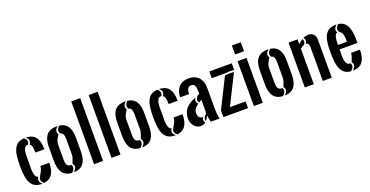

<svg xmlns="http://www.w3.org/2000/svg" viewBox="-33 -1690 4839 2514"><g transform="rotate(-20 2386.5 -433.0)"><path d="M170.4 -312.5Q170.4 -302.7 169.9 -282.5Q169.4 -262.2 169.2 -248Q168.9 -233.9 169.7 -213.9Q170.4 -193.8 172.1 -179.4Q173.8 -165 177.7 -149.2Q181.6 -133.3 187.3 -122.8Q192.9 -112.3 201.9 -104.5Q210.9 -96.7 223.1 -94.7Q214.8 -84 210.9 -73Q207 -62 207 -48.6Q207 -35.2 216.6 -20.3Q226.1 -5.4 245.1 8.8Q238.8 8.8 232.9 8.8Q205.1 8.8 181.9 3.2Q158.7 -2.4 140.9 -12.2Q123 -22 108.9 -37.1Q94.7 -52.2 85 -69.3Q75.2 -86.4 67.9 -109.1Q60.5 -131.8 56.4 -153.8Q52.2 -175.8 49.6 -203.9Q46.9 -231.9 46.1 -256.8Q45.4 -281.7 45.4 -312.5Q45.4 -351.6 46.9 -381.6Q48.3 -411.6 52.5 -445.8Q56.6 -480 64.2 -505.1Q71.8 -530.3 84.7 -554.7Q97.7 -579.1 115.5 -595Q133.3 -610.8 159.4 -621.1Q185.5 -631.3 217.8 -633.3Q231.4 -623 239.7 -611.8Q248 -600.6 251 -590.6Q253.9 -580.6 252.9 -570.6Q252 -560.5 248.5 -552.5Q245.1 -544.4 239.7 -536.1Q236.3 -536.6 232.9 -536.6Q220.7 -536.6 210.9 -531.7Q201.2 -526.9 194.6 -517.1Q188 -507.3 183.3 -496.3Q178.7 -485.4 176 -469Q173.3 -452.6 171.9 -438.7Q170.4 -424.8 169.9 -405.5Q169.4 -386.2 169.7 -373Q169.9 -359.9 170.2 -340.8Q170.4 -321.8 170.4 -312.5ZM267.1 6.8Q308.6 1.5 338.6 -16.6Q368.7 -34.7 386.2 -64.5Q403.8 -94.2 412.1 -132.3Q420.4 -170.4 420.4 -218.8H295.4Q295.4 -199.2 288.1 -176.8Q280.8 -154.3 271.7 -138.9Q262.7 -123.5 255.4 -110.6Q248 -97.7 248 -95.2Q241.7 -86.9 237.5 -78.6Q233.4 -70.3 231.9 -59.6Q230.5 -48.8 232.9 -38.6Q235.4 -28.3 243.9 -16.4Q252.4 -4.4 267.1 6.8ZM259.3 -529.8Q271 -522.9 278.8 -509.8Q286.6 -496.6 289.8 -478.3Q293 -460 294.2 -443.8Q295.4 -427.7 295.4 -406.2H420.4Q420.4 -460.4 411.4 -500.2Q402.3 -540 382.1 -570.3Q361.8 -600.6 326.9 -616.5Q292 -632.3 241.7 -633.8Q256.8 -622.1 265.4 -609.9Q273.9 -597.7 276.4 -587.2Q278.8 -576.7 276.6 -565.7Q274.4 -554.7 270.3 -546.4Q266.1 -538.1 259.3 -529.8Z M686.5 -530.3Q696.8 -528.3 704.6 -523.2Q712.4 -518.1 717.5 -512.2Q722.7 -506.3 726.3 -495.6Q730 -484.9 731.7 -476.8Q733.4 -468.8 734.1 -454.1Q734.9 -439.5 735.1 -431.2Q735.4 -422.9 735.4 -406.2V-218.8Q735.4 -196.8 727.1 -170.9Q718.8 -145 710.4 -125.7Q702.1 -106.4 702.1 -100.1Q714.4 -85.9 717.8 -71Q721.2 -56.2 718 -44.4Q714.8 -32.7 707 -21.2Q699.2 -9.8 692.6 -3.4Q686 2.9 678.7 8.8Q729 7.8 764.4 -8.3Q799.8 -24.4 820.6 -54.9Q841.3 -85.4 850.8 -125.5Q860.4 -165.5 860.4 -218.8V-406.2Q860.4 -444.8 855.5 -476.6Q850.6 -508.3 839.6 -535.6Q828.6 -563 811.3 -582.3Q793.9 -601.6 768.3 -614.5Q742.7 -627.4 709.5 -631.3Q702.1 -625.5 696 -618.9Q689.9 -612.3 683.3 -601.6Q676.8 -590.8 674.1 -580.3Q671.4 -569.8 674.1 -556.4Q676.8 -543 686.5 -530.3ZM687 -633.3Q680.2 -633.8 672.9 -633.8Q631.3 -633.8 599.4 -623.3Q567.4 -612.8 545.9 -593.8Q524.4 -574.7 510.7 -546.1Q497.1 -517.6 491.2 -483.4Q485.4 -449.2 485.4 -406.2V-218.8Q485.4 -167.5 494.1 -128.2Q502.9 -88.9 522.5 -58.6Q542 -28.3 575.2 -11.5Q608.4 5.4 655.3 8.3Q660.6 3.9 665.8 -1Q670.9 -5.9 677.5 -13.9Q684.1 -22 688 -30.8Q691.9 -39.6 694.1 -49.8Q696.3 -60.1 693.4 -71.5Q690.4 -83 682.6 -94.2Q677.7 -93.8 672.9 -93.8Q663.6 -93.8 656 -95.5Q648.4 -97.2 642.6 -101.1Q636.7 -105 631.8 -108.9Q627 -112.8 623.8 -119.9Q620.6 -127 618.2 -132.6Q615.7 -138.2 614.3 -147.9Q612.8 -157.7 612.1 -164.1Q611.3 -170.4 610.8 -181.9Q610.4 -193.4 610.4 -199.7Q610.4 -206.1 610.4 -218.8V-406.2Q610.4 -426.3 618.4 -449.2Q626.5 -472.2 636 -487.8Q645.5 -503.4 653.6 -516.1Q661.6 -528.8 661.6 -530.8Q653.3 -541.5 650.1 -553Q647 -564.5 648.9 -574.7Q650.9 -585 654.5 -593.8Q658.2 -602.5 664.8 -610.6Q671.4 -618.7 676.5 -623.8Q681.6 -628.9 687 -633.3Z M1090.3 0H965.3V-875H1090.3Z M1333 0H1208V-875H1333Z M1637.7 -530.3Q1647.9 -528.3 1655.8 -523.2Q1663.6 -518.1 1668.7 -512.2Q1673.8 -506.3 1677.5 -495.6Q1681.2 -484.9 1682.9 -476.8Q1684.6 -468.8 1685.3 -454.1Q1686 -439.5 1686.3 -431.2Q1686.5 -422.9 1686.5 -406.2V-218.8Q1686.5 -196.8 1678.2 -170.9Q1669.9 -145 1661.6 -125.7Q1653.3 -106.4 1653.3 -100.1Q1665.5 -85.9 1668.9 -71Q1672.4 -56.2 1669.2 -44.4Q1666 -32.7 1658.2 -21.2Q1650.4 -9.8 1643.8 -3.4Q1637.2 2.9 1629.9 8.8Q1680.2 7.8 1715.6 -8.3Q1751 -24.4 1771.7 -54.9Q1792.5 -85.4 1802 -125.5Q1811.5 -165.5 1811.5 -218.8V-406.2Q1811.5 -444.8 1806.6 -476.6Q1801.8 -508.3 1790.8 -535.6Q1779.8 -563 1762.5 -582.3Q1745.1 -601.6 1719.5 -614.5Q1693.8 -627.4 1660.6 -631.3Q1653.3 -625.5 1647.2 -618.9Q1641.1 -612.3 1634.5 -601.6Q1627.9 -590.8 1625.2 -580.3Q1622.6 -569.8 1625.2 -556.4Q1627.9 -543 1637.7 -530.3ZM1638.2 -633.3Q1631.3 -633.8 1624 -633.8Q1582.5 -633.8 1550.5 -623.3Q1518.6 -612.8 1497.1 -593.8Q1475.6 -574.7 1461.9 -546.1Q1448.2 -517.6 1442.4 -483.4Q1436.5 -449.2 1436.5 -406.2V-218.8Q1436.5 -167.5 1445.3 -128.2Q1454.1 -88.9 1473.6 -58.6Q1493.2 -28.3 1526.4 -11.5Q1559.6 5.4 1606.4 8.3Q1611.8 3.9 1616.9 -1Q1622.1 -5.9 1628.7 -13.9Q1635.3 -22 1639.2 -30.8Q1643.1 -39.6 1645.3 -49.8Q1647.5 -60.1 1644.5 -71.5Q1641.6 -83 1633.8 -94.2Q1628.9 -93.8 1624 -93.8Q1614.7 -93.8 1607.2 -95.5Q1599.6 -97.2 1593.8 -101.1Q1587.9 -105 1583 -108.9Q1578.1 -112.8 1575 -119.9Q1571.8 -127 1569.3 -132.6Q1566.9 -138.2 1565.4 -147.9Q1564 -157.7 1563.2 -164.1Q1562.5 -170.4 1562 -181.9Q1561.5 -193.4 1561.5 -199.7Q1561.5 -206.1 1561.5 -218.8V-406.2Q1561.5 -426.3 1569.6 -449.2Q1577.6 -472.2 1587.2 -487.8Q1596.7 -503.4 1604.7 -516.1Q1612.8 -528.8 1612.8 -530.8Q1604.5 -541.5 1601.3 -553Q1598.1 -564.5 1600.1 -574.7Q1602.1 -585 1605.7 -593.8Q1609.4 -602.5 1616 -610.6Q1622.6 -618.7 1627.7 -623.8Q1632.8 -628.9 1638.2 -633.3Z M2027.3 -312.5Q2027.3 -302.7 2026.9 -282.5Q2026.4 -262.2 2026.1 -248Q2025.9 -233.9 2026.6 -213.9Q2027.3 -193.8 2029.1 -179.4Q2030.8 -165 2034.7 -149.2Q2038.6 -133.3 2044.2 -122.8Q2049.8 -112.3 2058.8 -104.5Q2067.9 -96.7 2080.1 -94.7Q2071.8 -84 2067.9 -73Q2064 -62 2064 -48.6Q2064 -35.2 2073.5 -20.3Q2083 -5.4 2102.1 8.8Q2095.7 8.8 2089.8 8.8Q2062 8.8 2038.8 3.2Q2015.6 -2.4 1997.8 -12.2Q1980 -22 1965.8 -37.1Q1951.7 -52.2 1941.9 -69.3Q1932.1 -86.4 1924.8 -109.1Q1917.5 -131.8 1913.3 -153.8Q1909.2 -175.8 1906.5 -203.9Q1903.8 -231.9 1903.1 -256.8Q1902.3 -281.7 1902.3 -312.5Q1902.3 -351.6 1903.8 -381.6Q1905.3 -411.6 1909.4 -445.8Q1913.6 -480 1921.1 -505.1Q1928.7 -530.3 1941.7 -554.7Q1954.6 -579.1 1972.4 -595Q1990.2 -610.8 2016.4 -621.1Q2042.5 -631.3 2074.7 -633.3Q2088.4 -623 2096.7 -611.8Q2105 -600.6 2107.9 -590.6Q2110.8 -580.6 2109.9 -570.6Q2108.9 -560.5 2105.5 -552.5Q2102.1 -544.4 2096.7 -536.1Q2093.3 -536.6 2089.8 -536.6Q2077.6 -536.6 2067.9 -531.7Q2058.1 -526.9 2051.5 -517.1Q2044.9 -507.3 2040.3 -496.3Q2035.6 -485.4 2033 -469Q2030.3 -452.6 2028.8 -438.7Q2027.3 -424.8 2026.9 -405.5Q2026.4 -386.2 2026.6 -373Q2026.9 -359.9 2027.1 -340.8Q2027.3 -321.8 2027.3 -312.5ZM2124 6.8Q2165.5 1.5 2195.6 -16.6Q2225.6 -34.7 2243.2 -64.5Q2260.7 -94.2 2269 -132.3Q2277.3 -170.4 2277.3 -218.8H2152.3Q2152.3 -199.2 2145 -176.8Q2137.7 -154.3 2128.7 -138.9Q2119.6 -123.5 2112.3 -110.6Q2105 -97.7 2105 -95.2Q2098.6 -86.9 2094.5 -78.6Q2090.3 -70.3 2088.9 -59.6Q2087.4 -48.8 2089.8 -38.6Q2092.3 -28.3 2100.8 -16.4Q2109.4 -4.4 2124 6.8ZM2116.2 -529.8Q2127.9 -522.9 2135.7 -509.8Q2143.6 -496.6 2146.7 -478.3Q2149.9 -460 2151.1 -443.8Q2152.3 -427.7 2152.3 -406.2H2277.3Q2277.3 -460.4 2268.3 -500.2Q2259.3 -540 2239 -570.3Q2218.8 -600.6 2183.8 -616.5Q2148.9 -632.3 2098.6 -633.8Q2113.8 -622.1 2122.3 -609.9Q2130.9 -597.7 2133.3 -587.2Q2135.7 -576.7 2133.5 -565.7Q2131.3 -554.7 2127.2 -546.4Q2123 -538.1 2116.2 -529.8Z M2511.2 -633.8Q2555.2 -633.8 2590.6 -619.4Q2626 -605 2649.7 -579.1Q2673.3 -553.2 2686 -517.1Q2698.7 -481 2698.7 -437.5V-156.2Q2698.7 -58.6 2714.8 0H2590.3L2573.7 -93.8Q2551.3 -49.3 2534.7 -30.3Q2528.3 -45.9 2530 -60.1Q2531.7 -74.2 2539.1 -85.9Q2546.4 -97.7 2554.7 -106.4Q2563 -115.2 2569.8 -120.1L2576.2 -125H2562.5Q2564.5 -127.4 2573.7 -139.6V-312.5Q2572.3 -311.5 2535.6 -288.6Q2524.4 -302.2 2521.5 -316.4Q2518.6 -330.6 2523.2 -343Q2527.8 -355.5 2533.9 -364.7Q2540 -374 2548.8 -382.8Q2552.7 -384.3 2561 -387.7Q2569.3 -391.1 2573.7 -392.6V-437.5Q2573.7 -484.9 2560.5 -511Q2547.4 -537.1 2511.2 -537.1Q2486.8 -537.1 2472.4 -522.9Q2458 -508.8 2453.4 -488.3Q2448.7 -467.8 2448.7 -437.5H2323.7Q2324.7 -527.3 2374 -580.6Q2423.3 -633.8 2511.2 -633.8ZM2520.5 -94.7Q2516.1 -93.8 2511.2 -93.8Q2448.7 -93.8 2448.7 -171.4Q2448.7 -186 2452.6 -199.7Q2456.5 -213.4 2462.9 -223.9Q2469.2 -234.4 2479 -244.6Q2488.8 -254.9 2498.3 -262.5Q2507.8 -270 2520 -278.3Q2477.1 -320.3 2511.2 -367.7Q2478 -354 2453.4 -341.1Q2428.7 -328.1 2402.8 -308.1Q2377 -288.1 2360.8 -265.1Q2344.7 -242.2 2334.2 -209.7Q2323.7 -177.2 2323.7 -138.2Q2323.7 -101.6 2339.6 -68.1Q2355.5 -34.7 2384.8 -12.9Q2414.1 8.8 2448.7 8.8Q2490.2 8.8 2519.5 -15.1Q2489.7 -53.2 2520.5 -94.7Z M2973.1 -505.9 2767.1 -93.8V0H3110.8V-93.8H2892.1L3099.6 -509.3Q3035.2 -514.2 2973.1 -505.9ZM3110.8 -532.7V-625H2798.3V-531.2H2981Q3044.9 -539.1 3110.8 -532.7Z M3191.4 -625H3316.4V0H3191.4ZM3191.4 -843.8H3316.4V-718.8H3191.4Z M3625.5 -530.3Q3635.7 -528.3 3643.6 -523.2Q3651.4 -518.1 3656.5 -512.2Q3661.6 -506.3 3665.3 -495.6Q3668.9 -484.9 3670.7 -476.8Q3672.4 -468.8 3673.1 -454.1Q3673.8 -439.5 3674.1 -431.2Q3674.3 -422.9 3674.3 -406.2V-218.8Q3674.3 -196.8 3666 -170.9Q3657.7 -145 3649.4 -125.7Q3641.1 -106.4 3641.1 -100.1Q3653.3 -85.9 3656.7 -71Q3660.2 -56.2 3657 -44.4Q3653.8 -32.7 3646 -21.2Q3638.2 -9.8 3631.6 -3.4Q3625 2.9 3617.7 8.8Q3668 7.8 3703.4 -8.3Q3738.8 -24.4 3759.5 -54.9Q3780.3 -85.4 3789.8 -125.5Q3799.3 -165.5 3799.3 -218.8V-406.2Q3799.3 -444.8 3794.4 -476.6Q3789.6 -508.3 3778.6 -535.6Q3767.6 -563 3750.2 -582.3Q3732.9 -601.6 3707.3 -614.5Q3681.6 -627.4 3648.4 -631.3Q3641.1 -625.5 3635 -618.9Q3628.9 -612.3 3622.3 -601.6Q3615.7 -590.8 3613 -580.3Q3610.4 -569.8 3613 -556.4Q3615.7 -543 3625.5 -530.3ZM3626 -633.3Q3619.1 -633.8 3611.8 -633.8Q3570.3 -633.8 3538.3 -623.3Q3506.3 -612.8 3484.9 -593.8Q3463.4 -574.7 3449.7 -546.1Q3436 -517.6 3430.2 -483.4Q3424.3 -449.2 3424.3 -406.2V-218.8Q3424.3 -167.5 3433.1 -128.2Q3441.9 -88.9 3461.4 -58.6Q3481 -28.3 3514.2 -11.5Q3547.4 5.4 3594.2 8.3Q3599.6 3.9 3604.7 -1Q3609.9 -5.9 3616.5 -13.9Q3623 -22 3627 -30.8Q3630.9 -39.6 3633.1 -49.8Q3635.3 -60.1 3632.3 -71.5Q3629.4 -83 3621.6 -94.2Q3616.7 -93.8 3611.8 -93.8Q3602.5 -93.8 3595 -95.5Q3587.4 -97.2 3581.5 -101.1Q3575.7 -105 3570.8 -108.9Q3565.9 -112.8 3562.7 -119.9Q3559.6 -127 3557.1 -132.6Q3554.7 -138.2 3553.2 -147.9Q3551.8 -157.7 3551 -164.1Q3550.3 -170.4 3549.8 -181.9Q3549.3 -193.4 3549.3 -199.7Q3549.3 -206.1 3549.3 -218.8V-406.2Q3549.3 -426.3 3557.4 -449.2Q3565.4 -472.2 3575 -487.8Q3584.5 -503.4 3592.5 -516.1Q3600.6 -528.8 3600.6 -530.8Q3592.3 -541.5 3589.1 -553Q3585.9 -564.5 3587.9 -574.7Q3589.8 -585 3593.5 -593.8Q3597.2 -602.5 3603.8 -610.6Q3610.4 -618.7 3615.5 -623.8Q3620.6 -628.9 3626 -633.3Z M4088.9 -606.9Q4078.1 -600.6 4066.7 -591.8Q4055.2 -583 4047.1 -575.9Q4039.1 -568.8 4026.9 -557.6V-625H3901.9V0H4026.9V-494.6Q4038.1 -503.9 4043.7 -508.3Q4049.3 -512.7 4060.3 -519Q4071.3 -525.4 4082 -528.3Q4090.8 -539.1 4095.5 -550.5Q4100.1 -562 4099.4 -577.1Q4098.6 -592.3 4088.9 -606.9ZM4108.4 -531.2Q4122.1 -530.8 4130.9 -526.6Q4139.6 -522.5 4144.3 -513.7Q4148.9 -504.9 4150.4 -494.6Q4151.9 -484.4 4151.9 -468.8V0H4276.9V-532.7Q4276.9 -575.2 4252 -604.5Q4227.1 -633.8 4187 -633.8Q4163.6 -633.8 4143.6 -629.2Q4123.5 -624.5 4106 -616.2Q4141.6 -576.2 4108.4 -531.2Z M4624.5 -375Q4624.5 -405.8 4623.8 -422.6Q4623 -439.5 4618.4 -463.9Q4613.8 -488.3 4604 -502.9H4605Q4604 -503.4 4603 -503.9Q4598.1 -511.2 4592 -516.8Q4585.9 -522.5 4578.1 -525.9Q4566.4 -539.1 4562.7 -553Q4559.1 -566.9 4561.3 -577.9Q4563.5 -588.9 4569.8 -600.1Q4576.2 -611.3 4582.5 -618.2Q4588.9 -625 4596.2 -631.3Q4620.6 -627.9 4640.9 -619.6Q4661.1 -611.3 4676.3 -598.1Q4691.4 -585 4703.1 -568.6Q4714.8 -552.2 4722.7 -531Q4730.5 -509.8 4735.8 -487.5Q4741.2 -465.3 4744.1 -438Q4747.1 -410.6 4748.3 -384.5Q4749.5 -358.4 4749.5 -327.1V-312.5H4499.5V-281.2Q4499.5 -274.9 4499.5 -261.2Q4499 -248 4499.3 -233.6Q4499.5 -219.2 4499.8 -204.8Q4500 -190.4 4502 -176.8Q4503.9 -163.1 4506.3 -150.6Q4508.8 -138.2 4513.7 -127.9Q4518.6 -117.7 4524.9 -109.9Q4531.2 -102.1 4540.8 -97.9Q4550.3 -93.8 4562 -93.8Q4566.9 -93.8 4571.8 -94.2Q4581.1 -80.6 4582.5 -66.4Q4584 -52.2 4580.3 -41.3Q4576.7 -30.3 4568.6 -19.5Q4560.5 -8.8 4554.4 -2.9Q4548.3 2.9 4541.5 7.8Q4509.8 5.4 4484.6 -5.9Q4459.5 -17.1 4442.1 -33.7Q4424.8 -50.3 4412.1 -75.7Q4399.4 -101.1 4392.3 -127.2Q4385.3 -153.3 4381.1 -188.7Q4377 -224.1 4375.7 -255.1Q4374.5 -286.1 4374.5 -327.1Q4374.5 -357.4 4375.5 -382.6Q4376.5 -407.7 4379.4 -434.1Q4382.3 -460.4 4387 -481.9Q4391.6 -503.4 4399.2 -524.7Q4406.7 -545.9 4416.7 -561.8Q4426.8 -577.6 4440.9 -591.8Q4455.1 -606 4472.7 -614.7Q4490.2 -623.5 4512.7 -628.7Q4535.2 -633.8 4562 -633.8Q4568.4 -633.8 4574.2 -633.3Q4565.4 -626 4557.9 -617.2Q4550.3 -608.4 4542.5 -594.7Q4534.7 -581.1 4535.9 -564.5Q4537.1 -547.9 4548.8 -531.7Q4539.6 -530.8 4532 -524.4Q4524.4 -518.1 4519.5 -509.5Q4514.6 -501 4510.7 -487.1Q4506.8 -473.1 4505.1 -461.2Q4503.4 -449.2 4502 -431.6Q4500.5 -414.1 4500.2 -403.1Q4500 -392.1 4499.5 -375ZM4564.9 8.8Q4662.1 7.8 4705.8 -49.8Q4749.5 -107.4 4749.5 -218.8H4625Q4625 -196.8 4616.7 -170.9Q4608.4 -145 4600.1 -125.7Q4591.8 -106.4 4591.8 -100.1Q4600.1 -89.8 4604 -78.9Q4607.9 -67.9 4607.7 -58.3Q4607.4 -48.8 4603.8 -39.6Q4600.1 -30.3 4595.5 -23.2Q4590.8 -16.1 4584.5 -9Q4578.1 -2 4573.7 1.7Q4569.3 5.4 4564.9 8.8Z"/></g></svg>

Font: Oswald
Style: Stencbab
Weight: 400
Designer: Mathieu Le Lay
Foundry: Mathieu Le Lay
Version: Version 1.000